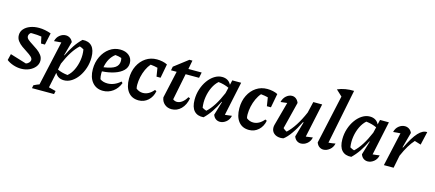

<svg xmlns="http://www.w3.org/2000/svg" viewBox="-61 -1367 4967 2193"><g transform="rotate(15 2422.0 -270.0)"><path d="M2 -48 20 -122 213 -63Q234 -70 248 -85.5Q262 -101 262 -118Q262 -138 240.5 -157Q219 -176 188 -195.5Q157 -215 125.5 -237.5Q94 -260 72.5 -289Q51 -318 51 -356Q51 -398 78 -429Q105 -460 151 -477.5Q197 -495 255 -495Q289 -495 325.5 -488Q362 -481 397 -468L367 -328H321L304 -406Q253 -414 199 -414Q188 -414 178 -414Q154 -396 154 -370Q154 -349 175.5 -331Q197 -313 228.5 -293.5Q260 -274 291 -251.5Q322 -229 343.5 -200.5Q365 -172 365 -135Q365 -95 339 -62.5Q313 -30 269.5 -10.5Q226 9 173 9Q128 9 81 -6.5Q34 -22 2 -48Z M353 191 360 155Q398 136 425 127L542 -400Q519 -398 498.5 -396.5Q478 -395 457 -393Q467 -439 500.5 -465.5Q534 -492 572 -492Q598 -492 620.5 -478Q643 -464 656 -435L610 -268L614 -266Q647 -335 684.5 -391Q722 -447 768 -491Q841 -497 880 -454.5Q919 -412 919 -322Q919 -257 899.5 -197.5Q880 -138 847 -91.5Q814 -45 771 -17.5Q728 10 681 10Q609 10 576 -50L538 132L622 153L614 191ZM585 -91Q637 -66 706 -59Q745 -91 771 -145Q797 -199 807 -263Q817 -327 806 -389Q794 -396 782.5 -401.5Q771 -407 758 -411Q672 -334 600 -165Z M1142 11Q1062 11 1015 -46Q968 -103 968 -199Q968 -281 1000.5 -348.5Q1033 -416 1089 -456Q1145 -496 1214 -496Q1279 -496 1319 -462.5Q1359 -429 1359 -373Q1359 -322 1322 -285.5Q1285 -249 1220.5 -227.5Q1156 -206 1075 -201Q1074 -188 1074 -175Q1074 -142 1082 -110Q1117 -84 1171 -84Q1209 -84 1247.5 -99.5Q1286 -115 1322 -147L1337 -132Q1312 -66 1259.5 -27.5Q1207 11 1142 11ZM1254 -371Q1254 -389 1249 -406Q1214 -418 1176 -421Q1100 -364 1080 -251Q1173 -264 1213.5 -292Q1254 -320 1254 -371Z M1564 11Q1484 11 1439.5 -45.5Q1395 -102 1395 -202Q1395 -287 1428 -353.5Q1461 -420 1518 -458Q1575 -496 1648 -496Q1682 -496 1715 -489Q1748 -482 1772 -469L1741 -304H1693L1677 -405Q1638 -415 1593 -419Q1565 -387 1545 -343Q1525 -299 1514.5 -251Q1504 -203 1504 -157Q1504 -134 1509 -113Q1545 -84 1589 -84Q1659 -84 1716 -153L1735 -143Q1722 -74 1675 -31.5Q1628 11 1564 11Z M1953 11Q1904 11 1870 -18.5Q1836 -48 1830 -96L1901 -417H1834L1843 -462L2006 -587H2042L2022 -483H2179L2166 -417H2007L1944 -103Q1966 -86 1992 -86Q2022 -86 2052 -108Q2082 -130 2106 -172L2127 -164Q2112 -83 2065 -36Q2018 11 1953 11Z M2332 5Q2260 11 2220.5 -31.5Q2181 -74 2181 -164Q2181 -229 2200.5 -288.5Q2220 -348 2253.5 -394.5Q2287 -441 2330 -468Q2373 -495 2419 -495Q2495 -495 2527 -431L2540 -487H2645L2560 -85Q2580 -87 2600 -89.5Q2620 -92 2641 -95Q2631 -47 2596.5 -20Q2562 7 2525 7Q2497 7 2475 -8.5Q2453 -24 2442 -55L2491 -218L2486 -219Q2453 -150 2415.5 -94.5Q2378 -39 2332 5ZM2294 -97Q2306 -90 2318 -84.5Q2330 -79 2343 -75Q2430 -153 2503 -326L2519 -394Q2465 -420 2394 -428Q2356 -395 2330 -341Q2304 -287 2294 -223Q2284 -159 2294 -97Z M2869 11Q2789 11 2744.5 -45.5Q2700 -102 2700 -202Q2700 -287 2733 -353.5Q2766 -420 2823 -458Q2880 -496 2953 -496Q2987 -496 3020 -489Q3053 -482 3077 -469L3046 -304H2998L2982 -405Q2943 -415 2898 -419Q2870 -387 2850 -343Q2830 -299 2819.5 -251Q2809 -203 2809 -157Q2809 -134 2814 -113Q2850 -84 2894 -84Q2964 -84 3021 -153L3040 -143Q3027 -74 2980 -31.5Q2933 11 2869 11Z M3400 -55 3451 -233 3444 -236Q3403 -152 3359.5 -90Q3316 -28 3276 1Q3257 5 3242 5Q3193 5 3163 -21Q3133 -47 3133 -90Q3133 -107 3138 -124L3213 -400Q3172 -396 3136 -391Q3147 -438 3179 -465.5Q3211 -493 3247 -493Q3273 -493 3294 -477Q3315 -461 3327 -431L3247 -112Q3268 -92 3291 -82Q3339 -126 3383 -194Q3427 -262 3467 -355L3498 -487H3603L3517 -84Q3556 -88 3598 -95Q3588 -47 3554 -20Q3520 7 3482 7Q3455 7 3433 -8.5Q3411 -24 3400 -55Z M3866 -95Q3856 -48 3821 -20Q3786 8 3748 8Q3721 8 3699 -8Q3677 -24 3666 -55L3792 -631L3721 -697Q3764 -716 3813.5 -724.5Q3863 -733 3915 -731L3785 -84Q3827 -87 3866 -95Z M4079 5Q4007 11 3967.5 -31.5Q3928 -74 3928 -164Q3928 -229 3947.5 -288.5Q3967 -348 4000.5 -394.5Q4034 -441 4077 -468Q4120 -495 4166 -495Q4242 -495 4274 -431L4287 -487H4392L4307 -85Q4327 -87 4347 -89.5Q4367 -92 4388 -95Q4378 -47 4343.5 -20Q4309 7 4272 7Q4244 7 4222 -8.5Q4200 -24 4189 -55L4238 -218L4233 -219Q4200 -150 4162.5 -94.5Q4125 -39 4079 5ZM4041 -97Q4053 -90 4065 -84.5Q4077 -79 4090 -75Q4177 -153 4250 -326L4266 -394Q4212 -420 4141 -428Q4103 -395 4077 -341Q4051 -287 4041 -223Q4031 -159 4041 -97Z M4463 0 4552 -400Q4534 -399 4514.5 -397.5Q4495 -396 4467 -393Q4477 -439 4510.5 -465.5Q4544 -492 4582 -492Q4608 -492 4630.5 -478Q4653 -464 4666 -435L4616 -252L4622 -250Q4685 -382 4739 -440Q4793 -498 4844 -492L4808 -335L4733 -358Q4700 -322 4669.5 -271.5Q4639 -221 4608 -150L4578 0Z"/></g></svg>

Font: Piazzolla SemiBold
Style: Italic
Weight: 600
Italic angle: -11.3°
Designer: Juan Pablo del Peral
Foundry: Huerta Tipografica
Version: Version 1.330